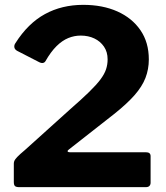

<svg xmlns="http://www.w3.org/2000/svg" viewBox="-20 -772 684 792"><path d="M269.2 -321.1Q317.2 -363 347.3 -392.4Q377.5 -421.8 394.2 -444.1Q410.9 -466.4 417.4 -486Q423.9 -505.5 423.9 -527.2Q423.9 -557.6 409 -579.5Q394 -601.5 369.3 -613.3Q344.5 -625.2 312.8 -625.2Q286.3 -625.2 261.5 -615Q236.6 -604.8 213.1 -581.6Q189.7 -558.5 167.4 -519.5Q164 -513.7 157 -512.3Q150 -511 140 -516.4L50.9 -562.2Q40.6 -567.9 39.2 -576.9Q37.8 -586 43.9 -594.5Q95.6 -675.8 165.4 -713.9Q235.1 -752 323.3 -752Q403.1 -752 464 -724.9Q524.8 -697.7 559.3 -647.5Q593.9 -597.2 593.9 -526.9Q593.9 -486.6 580.1 -450.8Q566.3 -414.9 534.7 -379.1Q503.1 -343.3 450.4 -301.4L264.8 -155.9Q258.3 -151.6 258.9 -147.7Q259.5 -143.9 270.8 -143.9H582.2Q601.2 -143.9 601.2 -128.1V-18Q601.2 -10.4 596.5 -5.2Q591.8 0 581.1 0H59.7Q47 0 42 -4.3Q37 -8.6 37 -21.3V-97.6Q37 -103.4 39.5 -109.1Q41.9 -114.8 51.8 -125.2Q61.7 -135.5 83.1 -153.4Z"/></svg>

Font: Libre Franklin Thin
Style: Regular
Weight: 100
Designer: Pablo Impallari, Rodrigo Fuenzalida, Nhung Nguyen
Foundry: Impallari Type
Version: Version 3.000